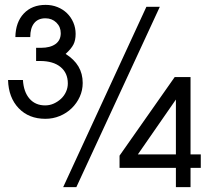

<svg xmlns="http://www.w3.org/2000/svg" viewBox="-20 -767 871 787"><path d="M13 -439Q15 -367 56.5 -323.5Q98 -280 166 -280Q197 -280 225 -291.5Q253 -303 274 -323.5Q295 -344 307 -370.5Q319 -397 319 -427Q319 -465 301.5 -494.5Q284 -524 249 -546Q272 -567 281 -584.5Q290 -602 290 -628Q290 -653 280.5 -675Q271 -697 254.5 -713Q238 -729 215.5 -738Q193 -747 167 -747Q111 -747 77.5 -711.5Q44 -676 43 -615H104Q104 -652 120 -672Q136 -692 166 -692Q193 -692 211 -674.5Q229 -657 229 -631Q229 -602 207.5 -586.5Q186 -571 148 -571H128V-517H144Q198 -517 228 -492.5Q258 -468 258 -425Q258 -407 250.5 -390.5Q243 -374 230 -362Q217 -350 200.5 -342.5Q184 -335 165 -335Q125 -335 101 -362.5Q77 -390 74 -439ZM239 0H293L635 -739H580ZM470 -79H701V0H761V-79H803V-134H761V-451H696L470 -129ZM545 -134 701 -359V-134Z"/></svg>

Font: Involve
Style: Regular
Weight: 400
Designer: Stefan Peev
Foundry: Context Ltd.
Version: Version 1.001